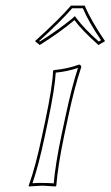

<svg xmlns="http://www.w3.org/2000/svg" viewBox="-20 -673 401 696"><path d="M287.1 -652.8Q309.6 -598.6 360.8 -523.9L336.9 -509.8Q276.9 -563 250 -600.1Q195.3 -554.2 124 -509.8L106.9 -523.9Q196.8 -605 237.3 -652.8ZM144 -234.9Q170.9 -362.3 172.4 -416L174.8 -418.9Q223.1 -422.9 267.1 -439Q274.9 -437 274.4 -429.2Q250 -356.9 227.5 -251L212.4 -180.2Q189.5 -70.8 184.1 0L181.6 2.9Q179.7 2.9 133.8 0Q133.8 0 84.5 2.9L84 0Q108.9 -68.8 132.3 -180.2ZM280.3 -643.1H241.7Q200.7 -595.7 122.1 -524.4L124.5 -522.5Q192.4 -564.9 243.7 -607.4L251.5 -614.7L257.8 -606Q285.2 -569.3 337.9 -522.5L346.2 -527.3Q301.3 -593.3 280.3 -643.1ZM153.8 -232.9 142.1 -177.7Q119.6 -71.8 97.7 -8.8Q114.3 -10.3 133.8 -9.8Q157.7 -9.8 174.8 -8.3Q180.7 -77.6 202.6 -182.1L217.8 -252.9Q240.2 -358.4 262.7 -426.8Q223.6 -413.6 182.1 -409.7Q179.2 -354 153.8 -232.9Z"/></svg>

Font: Linux Biolinum Outline O
Style: Italic
Weight: 400
Italic angle: -12°
Designer: Philipp H. Poll
Foundry: Philipp H. Poll
Version: Version 0.6.2